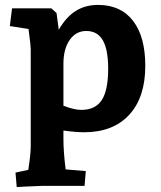

<svg xmlns="http://www.w3.org/2000/svg" viewBox="-20 -528 655 781"><path d="M43 174 95 163Q105 99 105 68V-329Q105 -343 96 -410L20 -422L29 -494H189L210 -475L219 -407Q249 -459 288 -483.5Q327 -508 379 -508Q471 -508 521 -443.5Q571 -379 571 -260Q571 -132 505.5 -61Q440 10 322 10Q289 10 238 3V38Q238 89 247 161L329 168L324 228H153L82 231L48 233ZM311 -81Q368 -81 394 -121Q420 -161 420 -248Q420 -327 398 -364.5Q376 -402 331 -402Q289 -402 263.5 -365.5Q238 -329 238 -268V-98Q281 -81 311 -81Z"/></svg>

Font: Andada Pro ExtraBold
Style: Regular
Weight: 800
Designer: Carolina Giovagnoli
Foundry: Huerta Tipografica
Version: Version 3.005; ttfautohint (v1.8.4)